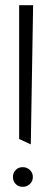

<svg xmlns="http://www.w3.org/2000/svg" viewBox="-20 -722 178 742"><path d="M54 -185 99 -164 108 -702H54ZM68 -76Q51 -76 40.5 -65Q30 -54 30 -38Q30 -22 40.5 -11Q51 0 68 0Q84 0 95.5 -11Q107 -22 107 -38Q107 -54 95.5 -65Q84 -76 68 -76Z"/></svg>

Font: Catamaran Thin
Style: Regular
Weight: 100
Designer: Pria Ravichandran
Version: Version 2.000